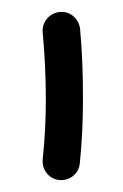

<svg xmlns="http://www.w3.org/2000/svg" viewBox="-20 -716 207 323"><path d="M80.1 -413.1C97.2 -411.6 112.8 -423.8 114.3 -441.4C117.7 -474.6 119.6 -510.7 119.6 -549.8C119.6 -590.3 118.2 -630.4 114.7 -667.5C112.8 -684.6 97.7 -697.8 80.6 -695.8C63.5 -694.3 50.3 -679.2 51.8 -661.6C55.2 -625 57.1 -587.4 57.1 -549.8C57.1 -513.2 55.2 -479.5 51.8 -447.8C50.3 -430.2 62.5 -414.6 80.1 -413.1Z"/></svg>

Font: Mikhak
Style: Bold
Weight: 700
Designer: Amin Abedi
Version: Version 3.2